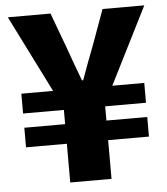

<svg xmlns="http://www.w3.org/2000/svg" viewBox="-52 -773 713 820"><g transform="rotate(-5 304.5 -363.0)"><path d="M216 0H393V-166H568V-250H393V-311H568V-396H431L597 -726H418L365 -580C346 -531 327 -480 309 -430H304C285 -479 267 -530 249 -580L195 -726H12L177 -396H41V-311H216V-250H41V-166H216Z"/></g></svg>

Font: Noto Sans CJK Black
Style: Bold
Weight: 900
Designer: Ryoko NISHIZUKA (kana & ideographs); Paul D. Hunt (Latin, Greek & Cyrillic); Wenlong ZHANG (bopomofo); Sandoll Communica
Foundry: Adobe Systems Incorporated
Version: Version 1.000;PS 1;hotconv 1.0.78;makeotf.lib2.5.61930